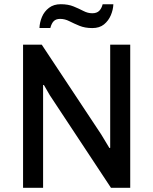

<svg xmlns="http://www.w3.org/2000/svg" viewBox="-20 -900 734 920"><path d="M90.5 0V-686H180L465 -255.8L504.2 -190.8L508 -191.5V-686H604V0H511.8L218.5 -444L190.2 -493L186.5 -492.2V0ZM169 -765.8Q170.2 -793.2 181.2 -819.2Q192.2 -845.2 214.8 -862.5Q237.2 -879.8 271 -879.8Q306.8 -879.8 332.6 -869.1Q358.5 -858.5 379.6 -847.5Q400.8 -836.5 422 -836.5Q443.8 -836.5 455.4 -848.1Q467 -859.8 471.8 -879.5H523.2Q522.2 -853.5 511.1 -827.1Q500 -800.8 478.4 -783.1Q456.8 -765.5 422.5 -765.5Q387 -765.5 360.4 -776.5Q333.8 -787.5 312.2 -798.5Q290.8 -809.5 268.2 -809.5Q248.5 -809.5 237.6 -798.8Q226.8 -788 221.2 -765.8Z"/></svg>

Font: Chivo Medium
Style: Regular
Weight: 500
Designer: Hector Gatti
Foundry: Omnibus-Type
Version: Version 2.002